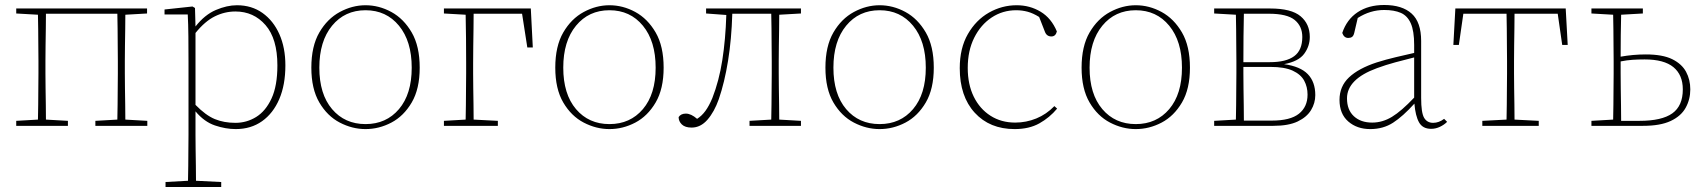

<svg xmlns="http://www.w3.org/2000/svg" viewBox="-20 -504 6806 769"><path d="M45 0V-20L132 -25Q133 -51 133 -84.5Q133 -118 133.5 -151Q134 -184 134 -210V-260Q134 -286 133.5 -319.5Q133 -353 133 -386Q133 -419 132 -445L45 -450V-470H569V-450L482 -445Q482 -419 481.5 -386Q481 -353 480.5 -319.5Q480 -286 480 -260V-210Q480 -184 480.5 -151Q481 -118 481.5 -84.5Q482 -51 482 -25L570 -20V0H362V-20L450 -25Q451 -51 451 -84.5Q451 -118 451.5 -151Q452 -184 452 -210V-260Q452 -287 451.5 -321.5Q451 -356 451 -390Q451 -424 450 -449H164Q164 -424 163.5 -390Q163 -356 162.5 -321.5Q162 -287 162 -260V-210Q162 -184 162.5 -151Q163 -118 163.5 -84.5Q164 -51 164 -25L252 -20V0Z M923 -458Q880 -458 840.5 -438.5Q801 -419 763 -372V-84Q804 -42 840.5 -27Q877 -12 923 -12Q968 -12 1006 -35.5Q1044 -59 1067.5 -109.5Q1091 -160 1091 -242Q1091 -349 1043.5 -403.5Q996 -458 923 -458ZM924 13Q884 13 841 -1.5Q798 -16 763 -58V35Q763 61 763.5 94Q764 127 764.5 160.5Q765 194 765 220L866 225V245H643V225L733 220Q734 194 734 160.5Q734 127 734.5 94Q735 61 735 35V-255Q735 -308 734.5 -358Q734 -408 732 -446H639V-466L751 -478L761 -472L763 -398Q800 -445 844.5 -464Q889 -483 929 -483Q988 -483 1031.5 -452Q1075 -421 1099 -367Q1123 -313 1123 -242Q1123 -164 1098.5 -107Q1074 -50 1029.5 -18.5Q985 13 924 13Z M1444 13Q1391 13 1341 -13Q1291 -39 1259 -93.5Q1227 -148 1227 -233Q1227 -319 1259 -374Q1291 -429 1341 -456Q1391 -483 1444 -483Q1498 -483 1547.5 -456Q1597 -429 1629 -374Q1661 -319 1661 -233Q1661 -148 1629 -93.5Q1597 -39 1547.5 -13Q1498 13 1444 13ZM1444 -7Q1527 -7 1578 -67Q1629 -127 1629 -233Q1629 -339 1578 -401Q1527 -463 1444 -463Q1361 -463 1310 -401Q1259 -339 1259 -233Q1259 -127 1310 -67Q1361 -7 1444 -7Z M1758 -450V-470H2106L2114 -314H2092L2071 -449H1877Q1877 -424 1876.5 -389Q1876 -354 1875.5 -318Q1875 -282 1875 -251V-210Q1875 -184 1875.5 -151Q1876 -118 1876.5 -84.5Q1877 -51 1877 -25L1974 -20V0H1758V-20L1845 -25Q1846 -51 1846 -84.5Q1846 -118 1846.5 -151Q1847 -184 1847 -210V-251Q1847 -296 1846.5 -351Q1846 -406 1845 -445Z M2421 13Q2368 13 2318 -13Q2268 -39 2236 -93.5Q2204 -148 2204 -233Q2204 -319 2236 -374Q2268 -429 2318 -456Q2368 -483 2421 -483Q2475 -483 2524.5 -456Q2574 -429 2606 -374Q2638 -319 2638 -233Q2638 -148 2606 -93.5Q2574 -39 2524.5 -13Q2475 13 2421 13ZM2421 -7Q2504 -7 2555 -67Q2606 -127 2606 -233Q2606 -339 2555 -401Q2504 -463 2421 -463Q2338 -463 2287 -401Q2236 -339 2236 -233Q2236 -127 2287 -67Q2338 -7 2421 -7Z M2750 7Q2724 7 2711 -5.5Q2698 -18 2698 -35Q2707 -49 2727 -49Q2748 -49 2772 -28Q2791 -40 2805.5 -60Q2820 -80 2833 -111Q2860 -180 2873 -263Q2886 -346 2889 -444L2808 -450V-470H3188V-450L3101 -445Q3101 -419 3100.5 -386Q3100 -353 3099.5 -319.5Q3099 -286 3099 -260V-210Q3099 -184 3099.5 -151Q3100 -118 3100.5 -84.5Q3101 -51 3101 -25L3188 -20V0H2982V-20L3069 -25Q3070 -51 3070 -84.5Q3070 -118 3070.5 -151Q3071 -184 3071 -210V-260Q3071 -287 3070.5 -321.5Q3070 -356 3070 -390Q3070 -424 3069 -449H2913Q2910 -347 2896 -260.5Q2882 -174 2859 -107Q2841 -56 2813.5 -24.5Q2786 7 2750 7Z M3503 13Q3450 13 3400 -13Q3350 -39 3318 -93.5Q3286 -148 3286 -233Q3286 -319 3318 -374Q3350 -429 3400 -456Q3450 -483 3503 -483Q3557 -483 3606.5 -456Q3656 -429 3688 -374Q3720 -319 3720 -233Q3720 -148 3688 -93.5Q3656 -39 3606.5 -13Q3557 13 3503 13ZM3503 -7Q3586 -7 3637 -67Q3688 -127 3688 -233Q3688 -339 3637 -401Q3586 -463 3503 -463Q3420 -463 3369 -401Q3318 -339 3318 -233Q3318 -127 3369 -67Q3420 -7 3503 -7Z M4044 13Q3944 13 3884 -52.5Q3824 -118 3824 -231Q3824 -311 3856.5 -367.5Q3889 -424 3941 -453.5Q3993 -483 4052 -483Q4105 -483 4148 -457Q4191 -431 4213 -378Q4208 -358 4191 -358Q4172 -358 4165 -377L4142 -436Q4118 -451 4096 -457Q4074 -463 4050 -463Q3996 -463 3952 -434Q3908 -405 3882 -353Q3856 -301 3856 -232Q3856 -166 3880 -117Q3904 -68 3947 -40.5Q3990 -13 4046 -13Q4090 -13 4130.5 -29.5Q4171 -46 4203 -79L4214 -69Q4184 -33 4143 -10Q4102 13 4044 13Z M4529 13Q4476 13 4426 -13Q4376 -39 4344 -93.5Q4312 -148 4312 -233Q4312 -319 4344 -374Q4376 -429 4426 -456Q4476 -483 4529 -483Q4583 -483 4632.5 -456Q4682 -429 4714 -374Q4746 -319 4746 -233Q4746 -148 4714 -93.5Q4682 -39 4632.5 -13Q4583 13 4529 13ZM4529 -7Q4612 -7 4663 -67Q4714 -127 4714 -233Q4714 -339 4663 -401Q4612 -463 4529 -463Q4446 -463 4395 -401Q4344 -339 4344 -233Q4344 -127 4395 -67Q4446 -7 4529 -7Z M4960 -210Q4960 -183 4960.5 -148.5Q4961 -114 4961.5 -80.5Q4962 -47 4962 -21H5074Q5148 -21 5182.5 -48.5Q5217 -76 5217 -125Q5217 -156 5203.5 -181Q5190 -206 5157.5 -221Q5125 -236 5068 -236H4960ZM4843 0V-20L4930 -25Q4931 -51 4931 -84.5Q4931 -118 4931.5 -151Q4932 -184 4932 -210V-260Q4932 -286 4931.5 -319.5Q4931 -353 4931 -386Q4931 -419 4930 -445L4843 -450V-470H5067Q5152 -470 5189 -439Q5226 -408 5226 -356Q5226 -319 5203.5 -288.5Q5181 -258 5123 -247Q5188 -238 5218 -207Q5248 -176 5248 -123Q5248 -91 5231 -63Q5214 -35 5177.5 -17.5Q5141 0 5080 0ZM5062 -449H4962Q4961 -412 4960.5 -358Q4960 -304 4960 -255H5066Q5131 -255 5163.5 -279Q5196 -303 5196 -356Q5196 -399 5165.5 -424Q5135 -449 5062 -449Z M5712 12Q5678 12 5663.5 -14Q5649 -40 5645 -89Q5599 -38 5559.5 -12.5Q5520 13 5468 13Q5415 13 5380 -17.5Q5345 -48 5345 -104Q5345 -158 5383 -194Q5421 -230 5494 -254Q5532 -266 5570.5 -275Q5609 -284 5644 -292V-324Q5644 -380 5630.5 -410.5Q5617 -441 5590.5 -452.5Q5564 -464 5524 -464Q5468 -464 5418 -432L5404 -372Q5401 -360 5395 -356Q5389 -352 5380 -352Q5363 -352 5356 -372Q5374 -426 5417.5 -455Q5461 -484 5524 -484Q5596 -484 5634 -449.5Q5672 -415 5672 -340V-112Q5672 -52 5684 -32Q5696 -12 5720 -12Q5743 -12 5764 -28L5776 -16Q5764 -4 5747 4Q5730 12 5712 12ZM5375 -110Q5375 -64 5402.5 -38.5Q5430 -13 5476 -13Q5517 -13 5555 -36Q5593 -59 5644 -113V-274Q5608 -265 5569 -254.5Q5530 -244 5495 -231Q5375 -187 5375 -110Z M5801 -324 5809 -470H6251L6259 -324H6237L6219 -449H6046Q6046 -424 6045.5 -390Q6045 -356 6044.5 -321.5Q6044 -287 6044 -260V-210Q6044 -184 6044.5 -151Q6045 -118 6045.5 -84.5Q6046 -51 6046 -25L6143 -20V0H5917V-20L6014 -25Q6015 -51 6015 -84.5Q6015 -118 6015.5 -151Q6016 -184 6016 -210V-260Q6016 -287 6015.5 -321.5Q6015 -356 6015 -390Q6015 -424 6014 -449H5841L5823 -324Z M6471 -210Q6471 -183 6471.5 -148.5Q6472 -114 6472.5 -80Q6473 -46 6473 -20H6546Q6636 -20 6678 -50Q6720 -80 6720 -146Q6720 -204 6682.5 -235Q6645 -266 6567 -266Q6542 -266 6519 -264.5Q6496 -263 6471 -258ZM6354 -450V-470H6560V-450L6473 -445Q6472 -411 6471.5 -363.5Q6471 -316 6471 -277Q6521 -286 6572 -286Q6639 -286 6677.5 -267Q6716 -248 6733 -216.5Q6750 -185 6750 -146Q6750 -106 6731.5 -72.5Q6713 -39 6671.5 -19.5Q6630 0 6561 0H6354V-20L6441 -25Q6442 -51 6442 -84.5Q6442 -118 6442.5 -151Q6443 -184 6443 -210V-260Q6443 -286 6442.5 -319.5Q6442 -353 6442 -386Q6442 -419 6441 -445Z"/></svg>

Font: Source Serif 4 ExtraLight
Style: Regular
Weight: 200
Designer: Frank Grießhammer
Foundry: Adobe
Version: Version 4.005;hotconv 1.1.0;makeotfexe 2.6.0